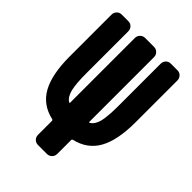

<svg xmlns="http://www.w3.org/2000/svg" viewBox="-213 -828 926 926"><g transform="rotate(45 250.0 -365.0)"><path d="M440.4 -730.5Q455.1 -730.5 464.8 -720.2Q474.6 -710 474.6 -695.3V-410.2Q474.6 -288.1 437.5 -221.7Q400.4 -155.3 320.3 -136.7Q315.4 -134.8 315.4 -130.9V-35.2Q315.4 -20.5 305.2 -10.3Q294.9 0 280.3 0H219.7Q205.1 0 194.8 -9.8Q184.6 -19.5 184.6 -35.2V-130.9Q184.6 -134.8 179.7 -136.7Q99.6 -154.3 62.5 -221.2Q25.4 -288.1 25.4 -410.2V-695.3Q25.4 -710 35.2 -720.2Q44.9 -730.5 59.6 -730.5H105.5Q120.1 -730.5 129.9 -720.2Q139.6 -710 139.6 -695.3V-410.2Q139.6 -337.9 148.4 -302.2Q157.2 -266.6 179.7 -252Q184.6 -250 184.6 -253.9V-695.3Q184.6 -710 194.8 -720.2Q205.1 -730.5 219.7 -730.5H280.3Q294.9 -730.5 305.2 -720.2Q315.4 -710 315.4 -695.3V-253.9Q315.4 -250 320.3 -252Q343.8 -266.6 352.1 -302.2Q360.4 -337.9 360.4 -410.2V-695.3Q360.4 -710 370.1 -720.2Q379.9 -730.5 394.5 -730.5Z"/></g></svg>

Font: Rounded-L Mgen+ 1m bold
Style: Bold
Weight: 700
Designer: [Source Han Sans]
Ryoko NISHIZUKA  (kana & ideographs); Paul D. Hunt (Latin, Greek & Cyrillic); Wenlong ZHANG  (bopomofo
Version: Version 1.059.20150602